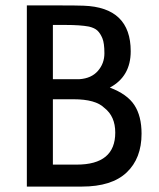

<svg xmlns="http://www.w3.org/2000/svg" viewBox="-20 -688 587 708"><path d="M462 -499Q462 -406 385 -365Q449 -341 475.5 -300.5Q502 -260 502 -195Q502 -104 447 -52Q392 0 282 0H79V-668H202Q261 -668 288 -667Q462 -661 462 -499ZM175 -596V-396H273Q317 -399 341 -426.5Q365 -454 365 -491.5Q365 -529 357.5 -547Q350 -565 339.5 -575Q329 -585 308 -590Q276 -596 222 -596ZM263 -81Q405 -81 405 -199Q405 -259 365 -290Q333 -322 251 -322H175V-81Z"/></svg>

Font: Rambla
Style: Regular
Weight: 400
Designer: Martin Sommaruga
Foundry: Martin Sommaruga
Version: Version 1.001